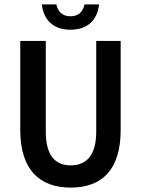

<svg xmlns="http://www.w3.org/2000/svg" viewBox="-20 -840 639 872"><path d="M72 -250C72 -71 158 12 301 12C445 12 528 -71 528 -250V-654H417V-241C417 -134 372 -89 301 -89C231 -89 188 -134 188 -241V-654H72ZM300 -705C384 -705 423 -756 430 -820H364C358 -791 340 -766 300 -766C260 -766 242 -791 236 -820H170C177 -756 216 -705 300 -705Z"/></svg>

Font: Source Code Pro Semibold
Style: Regular
Weight: 600
Monospace: yes
Designer: Paul D. Hunt
Foundry: Adobe Systems Incorporated
Version: Version 1.017;PS 1.000;hotconv 1.0.70;makeotf.lib2.5.5900